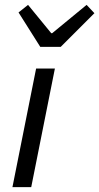

<svg xmlns="http://www.w3.org/2000/svg" viewBox="-20 -767 407 787"><path d="M31 0H108L205 -486H128ZM145 -575H229L367 -713L335 -747L194 -631H190L95 -747L56 -716Z"/></svg>

Font: Source Sans Pro
Style: Italic
Weight: 400
Italic angle: -11°
Designer: Paul D. Hunt
Foundry: Adobe Systems Incorporated
Version: Version 3.006;hotconv 1.0.111;makeotfexe 2.5.65597